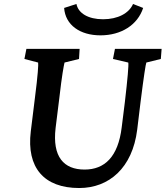

<svg xmlns="http://www.w3.org/2000/svg" viewBox="-20 -936 834 967"><path d="M113 -690 103 -639 172 -621C174 -614 171 -560 156 -444L135 -274C113 -92 201 11 379 11C529 11 647 -90 671 -283L688 -423C704 -551 714 -614 717 -621L790 -639L794 -690H559L549 -639L626 -621C629 -610 622 -534 609 -423L593 -295C575 -146 507 -82 406 -82C301 -82 243 -146 260 -291L279 -444C292 -558 301 -604 305 -621L378 -639L381 -690ZM303 -896C309 -810 383 -758 486 -758C590 -758 673 -810 701 -896L650 -916C630 -869 573 -839 499 -839C425 -839 374 -869 365 -916Z"/></svg>

Font: TPK Tissa Web SemiBold
Style: Italic
Weight: 600
Italic angle: -7°
Designer: Jacques Le Bailly, Suppakit Chalermlarp | Katatrad Co.,Ltd.
Foundry: Jacques Le Bailly, Cadson Demak Co.,Ltd.
Version: Version 5.000;Glyphs 3.1.2 (3151)